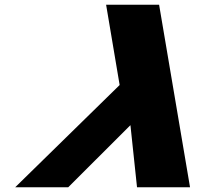

<svg xmlns="http://www.w3.org/2000/svg" viewBox="-20 -793 869 813"><path d="M560.2 0 532.3 -263 268.8 0H44.3L486.6 -433L429.3 -773H653.7L784.7 0Z"/></svg>

Font: Hussar
Style: BdWideOblFour
Weight: 700
Foundry: Cannot Into Space Fonts
Version: Version 2.00